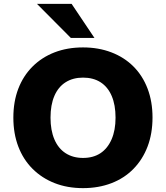

<svg xmlns="http://www.w3.org/2000/svg" viewBox="-20 -961 857 992"><path d="M409 11Q328 11 262 -15Q196 -41 148 -89Q100 -137 74.5 -204Q49 -271 49 -353Q49 -436 74.5 -502.5Q100 -569 148 -617Q196 -665 262 -690.5Q328 -716 409 -716Q489 -716 555.5 -690.5Q622 -665 669.5 -617.5Q717 -570 742.5 -503Q768 -436 768 -354Q768 -271 742.5 -204Q717 -137 669.5 -88.5Q622 -40 555.5 -14.5Q489 11 409 11ZM409 -145Q462 -145 499 -169.5Q536 -194 556.5 -241Q577 -288 577 -353Q577 -419 557 -465.5Q537 -512 499.5 -536Q462 -560 409 -560Q357 -560 319 -536Q281 -512 261 -465.5Q241 -419 241 -353Q241 -288 261 -241Q281 -194 319 -169.5Q357 -145 409 -145ZM346 -765 171 -941H350L468 -765Z"/></svg>

Font: Nunito Sans 11pt Black
Style: Regular
Weight: 900
Version: Version 3.101;gftools[0.9.27]